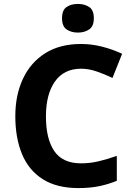

<svg xmlns="http://www.w3.org/2000/svg" viewBox="-20 -948 677 978"><path d="M393 -598Q306 -598 260 -533Q214 -468 214 -355Q214 -241 256.5 -178.5Q299 -116 393 -116Q437 -116 480.5 -126Q524 -136 575 -154V-27Q528 -8 482 1Q436 10 379 10Q269 10 197.5 -35.5Q126 -81 92 -163.5Q58 -246 58 -356Q58 -464 97 -547Q136 -630 210.5 -677Q285 -724 393 -724Q446 -724 499.5 -710.5Q553 -697 602 -674L553 -551Q513 -570 472.5 -584Q432 -598 393 -598ZM377 -928Q410 -928 434 -912.5Q458 -897 458 -855Q458 -814 434 -798Q410 -782 377 -782Q343 -782 319.5 -798Q296 -814 296 -855Q296 -897 319.5 -912.5Q343 -928 377 -928Z"/></svg>

Font: Noto Sans Thaana
Style: Bold
Weight: 700
Designer: David Williams
Foundry: Google Inc.
Version: Version 3.001; ttfautohint (v1.8.4.7-5d5b)